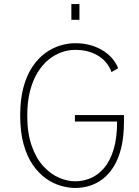

<svg xmlns="http://www.w3.org/2000/svg" viewBox="-20 -920 690 951"><path d="M333.5 -900H373.5V-822H333.5ZM353 11Q318 11 280 -0.2Q242 -11.5 206.5 -36.8Q171 -62 142.2 -103.8Q113.5 -145.5 96.8 -205.8Q80 -266 80 -348Q80 -428 96.2 -487.8Q112.5 -547.5 140.5 -589.2Q168.5 -631 203.8 -656.8Q239 -682.5 277.2 -694.2Q315.5 -706 352 -706Q396 -706 431.8 -695.2Q467.5 -684.5 494.5 -666.5Q521.5 -648.5 539.2 -626.5Q557 -604.5 565 -582L532 -563Q525 -584.5 510.2 -604.2Q495.5 -624 473 -639.5Q450.5 -655 420.2 -664Q390 -673 352 -673Q318.5 -673 284.5 -661Q250.5 -649 220.2 -624.2Q190 -599.5 166.2 -561Q142.5 -522.5 128.8 -469.5Q115 -416.5 115 -348Q115 -260.5 136.8 -198.5Q158.5 -136.5 194 -97.5Q229.5 -58.5 271.2 -40.2Q313 -22 353 -22Q392.5 -22 429.5 -37.8Q466.5 -53.5 496 -88.2Q525.5 -123 542.8 -179.8Q560 -236.5 560 -318H351V-350H594V-318Q594 -243.5 580.5 -188.2Q567 -133 543.2 -95Q519.5 -57 488.8 -33.5Q458 -10 423.2 0.5Q388.5 11 353 11Z"/></svg>

Font: Trispace Thin Thin
Style: Regular
Weight: 250
Version: Version 1.210